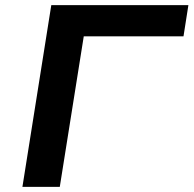

<svg xmlns="http://www.w3.org/2000/svg" viewBox="-20 -725 751 745"><path d="M67 0 179 -705H711L692 -584H305L212 0Z"/></svg>

Font: Nunito Sans 7pt SemiExpanded
Style: Bold Italic
Weight: 700
Width: 6
Italic angle: -9°
Designer: Vernon Adams
Foundry: Vernon Adams
Version: Version 3.101;gftools[0.9.27]